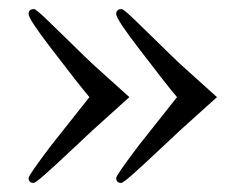

<svg xmlns="http://www.w3.org/2000/svg" viewBox="-20 -436 540 423"><path d="M458 -222 377 -149Q365 -138 329.5 -104.5Q294 -71 272.5 -52Q251 -33 247 -33Q236 -33 236 -44Q236 -50 286 -116L370 -222Q347 -249 286 -329Q236 -394 236 -405Q236 -416 248 -416Q252 -416 274.5 -394.5Q297 -373 329.5 -341Q362 -309 377 -295ZM265 -222 184 -149Q172 -138 136.5 -104.5Q101 -71 79.5 -52Q58 -33 54 -33Q43 -33 43 -44Q43 -50 93 -116L177 -222Q154 -249 93 -329Q43 -394 43 -405Q43 -416 55 -416Q59 -416 81.5 -394.5Q104 -373 136.5 -341Q169 -309 184 -295Z"/></svg>

Font: STIX MathJax Latin
Style: Regular
Weight: 400
Designer: MicroPress Inc., with final additions and corrections provided by Coen Hoffman, Elsevier (retired)
Version: Version 1.1.1